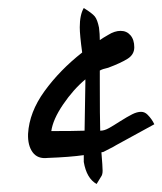

<svg xmlns="http://www.w3.org/2000/svg" viewBox="-20 -566 405 479"><path d="M365 -256 270 -204Q262 -199 253.5 -195Q245 -191 238 -187L233 -186Q236 -150 236 -140Q236 -130 232 -125L221 -107Q196 -121 189 -162V-179Q154 -174 99 -172Q74 -169 61.5 -186Q49 -203 50 -232Q53 -286 91 -338.5Q129 -391 185 -435Q179 -479 179 -498Q179 -529 189 -546Q210 -533 216.5 -525Q223 -517 227 -497Q229 -481 229 -466Q236 -471 250 -479Q266 -489 281 -489Q296 -489 305.5 -478Q315 -467 315 -448Q315 -430 298.5 -419.5Q282 -409 250 -397Q236 -394 229 -390V-362Q229 -271 230 -240H231Q240 -240 251 -246Q262 -252 279 -263Q298 -275 310 -281Q322 -287 332 -287Q341 -287 348 -280Q359 -269 365 -256ZM191 -240 193 -361V-368Q163 -343 137.5 -305.5Q112 -268 108 -239Q164 -239 191 -240Z"/></svg>

Font: Long Cang
Style: Regular
Weight: 400
Designer: ZhongQi
Foundry: ZhongQi
Version: Version 2.001